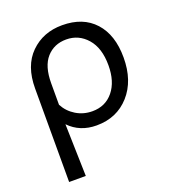

<svg xmlns="http://www.w3.org/2000/svg" viewBox="-130 -592 819 909"><g transform="rotate(-20 279.5 -137.5)"><path d="M63 -254Q63 -368 126 -430Q189 -492 285 -492Q390 -492 448.5 -427.5Q507 -363 507 -249Q507 -132 443.5 -61Q380 10 278 10Q194 10 140 -46L147 217H63ZM143 -251V-143Q163 -105 200 -82.5Q237 -60 282 -60Q348 -60 387.5 -108.5Q427 -157 427 -239Q427 -326 385 -374Q343 -422 280 -422Q219 -422 181 -379.5Q143 -337 143 -251Z"/></g></svg>

Font: Cantarell
Style: Regular
Weight: 400
Designer: Dave Crossland, Nikolaus Waxweiler, Florian Fecher, Jacques Le Bailly, Eben Sorkin, Alexei Vanyashin, Alexios Zavras, Em
Version: Version 0.303